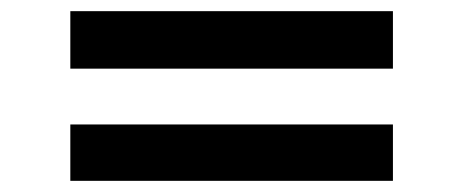

<svg xmlns="http://www.w3.org/2000/svg" viewBox="-20 -454 830 344"><path d="M106 -331V-434H684V-331ZM106 -130V-231H684V-130Z"/></svg>

Font: Lexend Tera
Style: Regular
Weight: 400
Designer: Bonnie Shaver-Troup, Thomas Jockin
Foundry: Lexend
Version: Version 1.007